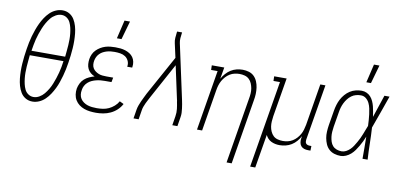

<svg xmlns="http://www.w3.org/2000/svg" viewBox="-84 -1024 3168 1516"><g transform="rotate(10 1500.0 -266.5)"><path d="M199 8Q168 8 143.5 -6.5Q119 -21 104.5 -45Q90 -69 82 -97Q74 -125 71 -154Q68 -183 67.5 -212.5Q67 -242 69 -272Q71 -302 74.5 -332Q78 -362 83 -393Q87 -419 92.5 -446Q98 -473 105.5 -499.5Q113 -526 122.5 -552.5Q132 -579 144 -604.5Q156 -630 172 -654.5Q188 -679 209 -699.5Q230 -720 256.5 -731.5Q283 -743 310 -743Q341 -743 365.5 -728.5Q390 -714 404.5 -690Q419 -666 427 -638Q435 -610 438 -581Q441 -552 441.5 -522.5Q442 -493 440 -463Q438 -433 434.5 -403Q431 -373 426 -342Q422 -316 416.5 -289Q411 -262 403.5 -235.5Q396 -209 387 -182.5Q378 -156 365.5 -130.5Q353 -105 337 -80.5Q321 -56 300 -35.5Q279 -15 252.5 -3.5Q226 8 199 8ZM393 -386Q395 -409 397.5 -433Q400 -457 401.5 -480.5Q403 -504 403 -527Q403 -550 400.5 -573Q398 -596 393 -618Q388 -640 378.5 -660Q369 -680 350.5 -693Q332 -706 309 -706Q285 -706 262 -693Q239 -680 223 -660.5Q207 -641 194.5 -619Q182 -597 172.5 -574Q163 -551 155 -527.5Q147 -504 141 -480.5Q135 -457 131 -433.5Q127 -410 123 -386ZM201 -29Q225 -29 247.5 -42Q270 -55 286 -74.5Q302 -94 315 -116Q328 -138 337 -161Q346 -184 354 -207.5Q362 -231 368 -254.5Q374 -278 378.5 -301.5Q383 -325 386 -349H116Q114 -326 111.5 -302Q109 -278 107.5 -254.5Q106 -231 106 -208Q106 -185 108.5 -162Q111 -139 116 -117Q121 -95 130.5 -75Q140 -55 159 -42Q178 -29 201 -29Z M709 8Q684 8 659.5 5Q635 2 613 -6Q591 -14 572.5 -28Q554 -42 542 -62Q530 -82 526.5 -106Q523 -130 527 -155Q531 -176 541.5 -197Q552 -218 569 -233Q586 -248 607 -257.5Q628 -267 649 -273Q631 -280 616 -292.5Q601 -305 592.5 -322.5Q584 -340 582.5 -360Q581 -380 584 -401Q587 -421 596 -440.5Q605 -460 620 -475Q635 -490 653.5 -501Q672 -512 691.5 -518Q711 -524 731.5 -526Q752 -528 771 -528Q792 -528 812 -526Q832 -524 851 -518Q870 -512 886.5 -501.5Q903 -491 914 -475.5Q925 -460 929 -440Q933 -420 930 -400L929 -393H889L890 -398Q893 -421 883.5 -441Q874 -461 856.5 -472.5Q839 -484 816.5 -487.5Q794 -491 771 -491Q756 -491 740.5 -489.5Q725 -488 709.5 -483.5Q694 -479 679.5 -471.5Q665 -464 653 -452Q641 -440 634 -425.5Q627 -411 624 -395Q621 -379 622.5 -363Q624 -347 632 -334Q640 -321 652.5 -312Q665 -303 679 -297.5Q693 -292 709.5 -290.5Q726 -289 742 -289H795L788 -252H735Q718 -252 701 -250.5Q684 -249 666 -244.5Q648 -240 631.5 -232.5Q615 -225 601 -212.5Q587 -200 578.5 -183.5Q570 -167 568 -150Q564 -131 566.5 -112.5Q569 -94 578.5 -79.5Q588 -65 603 -54.5Q618 -44 635 -38.5Q652 -33 671 -31Q690 -29 709 -29Q733 -29 757.5 -32.5Q782 -36 804.5 -46.5Q827 -57 847 -74.5Q867 -92 879 -114L912 -98Q898 -71 875 -49.5Q852 -28 824 -15Q796 -2 766.5 3Q737 8 709 8ZM770 -600 805 -748H849L807 -600Z M1009 0 1021 -74Q1024 -91 1030.5 -108.5Q1037 -126 1044.5 -143Q1052 -160 1060.5 -176.5Q1069 -193 1077 -210L1252 -528L1227 -641Q1222 -662 1223.5 -684Q1225 -706 1228 -728L1229 -735H1269L1268 -728Q1265 -708 1263.5 -688Q1262 -668 1266 -649L1361 -210Q1365 -193 1367.5 -176.5Q1370 -160 1372.5 -143Q1375 -126 1375.5 -108.5Q1376 -91 1373 -74L1361 0H1320L1332 -74Q1337 -104 1333.5 -133Q1330 -162 1324 -190V-191Q1324 -194 1323.5 -196.5Q1323 -199 1322 -202L1264 -471L1112 -192Q1105 -178 1097 -163.5Q1089 -149 1082 -134Q1075 -119 1069.5 -104Q1064 -89 1062 -74L1050 0Z M1793 215 1880 -311Q1884 -332 1885.5 -353.5Q1887 -375 1883.5 -395Q1880 -415 1872 -434Q1864 -453 1849.5 -466.5Q1835 -480 1815 -485.5Q1795 -491 1773 -491Q1754 -491 1734 -486.5Q1714 -482 1696 -471Q1678 -460 1663.5 -444Q1649 -428 1639 -410Q1629 -392 1623 -372.5Q1617 -353 1614 -333L1559 0H1518L1598 -483H1546L1545 -520H1645L1629 -427Q1641 -449 1658.5 -469Q1676 -489 1697.5 -502.5Q1719 -516 1743.5 -522Q1768 -528 1792 -528Q1818 -528 1842.5 -520.5Q1867 -513 1884 -496Q1901 -479 1910.5 -456Q1920 -433 1923.5 -408Q1927 -383 1926 -357Q1925 -331 1920 -305L1834 215Z M1982 215 2098 -483H2046L2045 -520H2145L2093 -209Q2090 -188 2088.5 -166.5Q2087 -145 2090 -125Q2093 -105 2101.5 -86Q2110 -67 2124 -53.5Q2138 -40 2158.5 -34.5Q2179 -29 2201 -29Q2220 -29 2240 -33.5Q2260 -38 2278 -49Q2296 -60 2310.5 -76Q2325 -92 2335 -110Q2345 -128 2350.5 -147.5Q2356 -167 2360 -187L2415 -520H2456L2381 -71Q2380 -63 2381 -54.5Q2382 -46 2387 -40Q2392 -34 2400.5 -31.5Q2409 -29 2417 -29H2430L2429 8H2410Q2394 8 2379 3.5Q2364 -1 2354 -12Q2344 -23 2341 -39Q2338 -55 2340 -71L2344 -93Q2332 -71 2315 -51Q2298 -31 2276 -17.5Q2254 -4 2229.5 2Q2205 8 2181 8Q2163 8 2146 4.5Q2129 1 2113.5 -6.5Q2098 -14 2086.5 -26.5Q2075 -39 2068 -54L2023 215Z M2671 8Q2644 8 2619.5 0.5Q2595 -7 2577 -23.5Q2559 -40 2549 -63Q2539 -86 2534.5 -111Q2530 -136 2531.5 -162.5Q2533 -189 2537 -215L2557 -335Q2561 -359 2568 -382.5Q2575 -406 2586.5 -428Q2598 -450 2615 -469.5Q2632 -489 2653 -502.5Q2674 -516 2698.5 -522Q2723 -528 2746 -528Q2768 -528 2787 -519Q2806 -510 2819 -495Q2832 -480 2840.5 -461Q2849 -442 2854 -422Q2859 -402 2862.5 -381.5Q2866 -361 2869 -340Q2884 -385 2899 -430Q2914 -475 2929 -520H2970Q2946 -454 2923.5 -388Q2901 -322 2876 -256Q2880 -193 2881 -128.5Q2882 -64 2886 0H2845Q2845 -44 2845 -88Q2845 -132 2844 -177Q2836 -156 2826 -136Q2816 -116 2805 -97Q2794 -78 2781 -59.5Q2768 -41 2751 -26Q2734 -11 2712.5 -1.5Q2691 8 2671 8ZM2671 -29Q2690 -29 2707 -38Q2724 -47 2738 -60.5Q2752 -74 2762.5 -90.5Q2773 -107 2782.5 -123.5Q2792 -140 2800.5 -157.5Q2809 -175 2815.5 -192.5Q2822 -210 2829 -227.5Q2836 -245 2843 -263Q2842 -286 2840.5 -309Q2839 -332 2836 -355Q2833 -378 2828.5 -400Q2824 -422 2814.5 -442Q2805 -462 2787.5 -476.5Q2770 -491 2746 -491Q2727 -491 2707.5 -486Q2688 -481 2671 -468.5Q2654 -456 2641.5 -439.5Q2629 -423 2620 -405Q2611 -387 2605.5 -368Q2600 -349 2597 -329L2577 -209Q2574 -189 2572.5 -168.5Q2571 -148 2573.5 -128Q2576 -108 2582 -89.5Q2588 -71 2600.5 -57Q2613 -43 2632 -36Q2651 -29 2671 -29ZM2770 -600 2805 -748H2849L2807 -600Z"/></g></svg>

Font: Iosevka Curly Slab Extralight
Style: Italic
Weight: 200
Italic angle: -9°
Monospace: yes
Designer: Belleve Invis
Foundry: Belleve Invis
Version: Version 22.1.2; ttfautohint (v1.8.4)